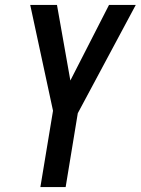

<svg xmlns="http://www.w3.org/2000/svg" viewBox="-20 -755 568 775"><path d="M143 0 194 -308 102 -735H210L264 -430L420 -735H528L294 -298L245 0Z"/></svg>

Font: Iosevka Semibold Oblique
Style: Regular
Weight: 600
Italic angle: -9°
Monospace: yes
Designer: Belleve Invis
Foundry: Belleve Invis
Version: Version 32.5.0; ttfautohint (v1.8.4)